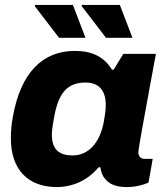

<svg xmlns="http://www.w3.org/2000/svg" viewBox="-20 -745 670 777"><path d="M409 -592H516L465 -725H312L310 -721ZM219 -592H326L275 -725H123L120 -721ZM210 12C275 12 336 -16 379 -68H386C389 -50 394 -34 404 -23C422 2 453 12 493 12C527 12 559 4 581 -6L598 -102H567C551 -102 540 -110 540 -129C540 -144 565 -277 587 -398L611 -527H479L440 -463H433C401 -516 351 -539 283 -539C155 -539 64 -454 32 -272C26 -240 24 -211 24 -185C24 -57 95 12 210 12ZM274 -116C214 -116 190 -145 190 -200C190 -213 191 -229 201 -281C218 -366 251 -411 326 -411C383 -411 408 -376 408 -320C408 -306 407 -291 400 -252C385 -170 340 -116 274 -116Z"/></svg>

Font: Archivo ExtraBold
Style: Italic
Weight: 800
Italic angle: -10°
Designer: Hector Gatti
Foundry: Omnibus-Type
Version: Version 2.001